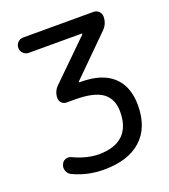

<svg xmlns="http://www.w3.org/2000/svg" viewBox="-136 -853 829 941"><g transform="rotate(-20 278.5 -383.0)"><path d="M416 -251Q416 -317.4 372.1 -350.1Q328.1 -382.8 226.6 -382.8H184.6Q169.9 -382.8 159.7 -393.1Q149.4 -403.3 149.4 -418Q149.4 -453.1 174.8 -477.5L371.1 -669.9Q372.1 -670.9 371.6 -672.9Q371.1 -674.8 369.1 -674.8H93.8Q77.1 -674.8 65.4 -686.5Q53.7 -698.2 53.7 -714.8Q53.7 -731.4 65.4 -743.2Q77.1 -754.9 93.8 -754.9H460.9Q476.6 -754.9 487.8 -743.7Q499 -732.4 499 -716.8Q499 -678.7 471.7 -652.3L276.4 -459Q275.4 -458 275.9 -456.1Q276.4 -454.1 279.3 -454.1H286.1Q394.5 -454.1 451.7 -401.9Q508.8 -349.6 508.8 -251Q508.8 -134.8 440.4 -72.8Q372.1 -10.7 246.1 -10.7Q159.2 -10.7 85.9 -45.9Q70.3 -52.7 63.5 -70.3Q60.5 -78.1 60.5 -86.9Q60.5 -95.7 64.5 -103.5Q70.3 -119.1 85.4 -124.5Q100.6 -129.9 115.2 -123Q183.6 -90.8 246.1 -89.8Q330.1 -89.8 373 -130.4Q416 -170.9 416 -251Z"/></g></svg>

Font: Gen Jyuu Gothic Regular
Style: Regular
Weight: 400
Designer: [Source Han Sans]
Ryoko NISHIZUKA  (kana & ideographs); Paul D. Hunt (Latin, Greek & Cyrillic); Wenlong ZHANG  (bopomofo
Version: Version 1.002.20150607